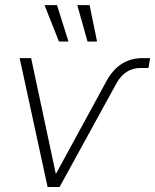

<svg xmlns="http://www.w3.org/2000/svg" viewBox="-20 -748 621 768"><path d="M170.4 0 58.6 -515.6H104.5L203.1 -53.2H204.1L406.2 -424.3Q456.1 -515.6 551.3 -515.6H580.6L573.7 -476.1H543Q479.5 -476.1 445.8 -414.6L218.3 0ZM215.8 -582 158.2 -727.5H208L253.9 -582ZM330.1 -582 289.1 -727.5H338.4L368.2 -582Z"/></svg>

Font: Inter Display ExtraLight
Style: Italic
Weight: 200
Italic angle: -9.39999°
Designer: Rasmus Andersson
Foundry: rsms
Version: Version 4.000;git-a52131595